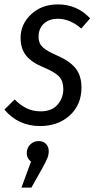

<svg xmlns="http://www.w3.org/2000/svg" viewBox="-31 -557 441 867"><path d="M230 -537.1Q317.4 -537.1 376 -474.1L335.9 -428.2Q285.2 -472.2 230 -472.2Q190.9 -472.2 167 -450.2Q143.1 -428.2 143.1 -390.1Q143.1 -361.3 161.9 -343.8Q180.7 -326.2 227.1 -306.2Q283.2 -282.2 310.1 -248.8Q336.9 -215.3 336.9 -162.1Q336.9 -84 284.2 -35.9Q231.4 12.2 149.9 12.2Q51.8 12.2 -11.2 -62L35.2 -107.9Q61.5 -81.5 89.4 -67.9Q117.2 -54.2 152.8 -54.2Q202.6 -54.2 228.8 -84.2Q254.9 -114.3 254.9 -154.8Q254.9 -190.4 236.3 -210.7Q217.8 -231 168 -252Q112.3 -274.4 87.2 -305.7Q62 -336.9 62 -386.2Q62 -447.8 109.6 -492.4Q157.2 -537.1 230 -537.1ZM189 125Q189 142.1 183.1 156.7Q177.2 171.4 158.2 206.1L110.8 290H65.9L108.9 172.9Q89.8 157.7 89.8 134.8Q89.8 110.8 105.5 95.5Q121.1 80.1 143.1 80.1Q165 80.1 177 93.3Q189 106.4 189 125Z"/></svg>

Font: Fira Sans Compressed Book
Style: Italic
Weight: 350
Width: 3
Italic angle: -8°
Designer: Carrois Corporate & Edenspiekermann AG
Foundry: Carrois Corporate GbR & Edenspiekermann AG
Version: Version 4.203;PS 004.203;hotconv 1.0.88;makeotf.lib2.5.64775